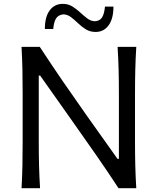

<svg xmlns="http://www.w3.org/2000/svg" viewBox="-20 -998 836 1018"><path d="M94.2 0Q97.7 -62.5 98.9 -120.6Q100.1 -178.7 100.1 -248V-499.5Q100.1 -569.8 98.9 -627.9Q97.7 -686 94.2 -749.5H190.9Q253.9 -653.3 314.9 -564.5Q376 -475.6 437.5 -388.7L603 -155.8H610.4V-499.5Q610.4 -569.8 608.9 -627.9Q607.4 -686 603.5 -749.5H702.6Q698.7 -686 697.3 -627.9Q695.8 -569.8 695.8 -499.5V-248Q695.8 -178.7 697.3 -120.6Q698.7 -62.5 702.6 0H608.4Q555.2 -81.5 494.6 -168.9Q434.1 -256.3 358.9 -362.3L192.9 -597.2H185.5V-248Q185.5 -178.7 187 -120.6Q188.5 -62.5 192.4 0ZM486.8 -828.6Q458 -828.6 435.5 -842.3Q413.1 -856 394.3 -874.3Q375.5 -892.6 356.9 -906.7Q338.4 -920.9 316.9 -921.9Q291 -919.9 278.3 -901.6Q265.6 -883.3 262.2 -844.2H217.8Q217.8 -908.2 243.4 -942.9Q269 -977.5 313 -977.5Q341.3 -977.5 363.5 -963.9Q385.7 -950.2 405 -932.1Q424.3 -914.1 442.9 -900.1Q461.4 -886.2 482.4 -885.3Q508.8 -886.7 520.8 -905Q532.7 -923.3 536.6 -962.9H581.5Q581.5 -898.9 555.9 -863.8Q530.3 -828.6 486.8 -828.6Z"/></svg>

Font: Pinar DS4-Regular
Style: Regular
Weight: 400
Designer: Amin Abedi
Version: Version 2.000